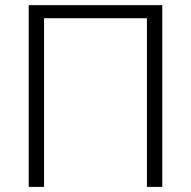

<svg xmlns="http://www.w3.org/2000/svg" viewBox="-20 -731 748 751"><path d="M614.7 0H554.7V-659.7H152.3V0H92.3V-710.9H614.7Z"/></svg>

Font: RobotoInd Light
Style: Regular
Weight: 300
Designer: Google
Version: Version 2.001151; 2014